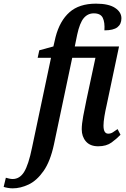

<svg xmlns="http://www.w3.org/2000/svg" viewBox="-142 -790 690 1050"><path d="M-73 240Q-85 240 -99.5 237.5Q-114 235 -122 232L-110 182Q-103 184 -92.5 186.5Q-82 189 -73 189Q-34 189 -10 150Q14 111 33 18L137 -474H64L73 -515L150 -536L162 -588Q185 -676 238 -723Q291 -770 383 -770Q452 -770 487 -747Q522 -724 522 -690Q522 -658 500 -641Q478 -624 429 -624Q432 -668 420 -692.5Q408 -717 371 -717Q338 -717 316 -691Q294 -665 280 -600L267 -536H509L441 -214Q434 -184 429 -153.5Q424 -123 424 -103Q424 -59 450 -59Q463 -59 474.5 -66Q486 -73 501 -84L517 -53Q497 -32 468.5 -11Q440 10 395 10Q351 10 328 -16.5Q305 -43 305 -83Q305 -111 313 -154.5Q321 -198 331 -245L380 -474H253L153 0Q133 93 96 145.5Q59 198 14.5 219Q-30 240 -73 240Z"/></svg>

Font: Noto Serif ExtraCondensed SemiBold
Style: Italic
Weight: 600
Width: 2
Italic angle: -12°
Designer: Monotype Design Team
Foundry: Monotype Imaging Inc.
Version: Version 2.013